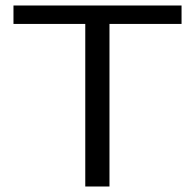

<svg xmlns="http://www.w3.org/2000/svg" viewBox="-20 -678 706 698"><path d="M640 -658V-591H378V0H290V-591H29V-658Z"/></svg>

Font: EauTest Medium
Style: Regular
Weight: 500
Designer: Christian Thalmann (Catharsis Fonts)
Version: Version 0.001;PS 000.001;hotconv 1.0.88;makeotf.lib2.5.64775